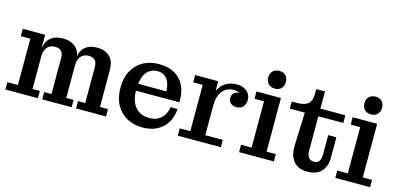

<svg xmlns="http://www.w3.org/2000/svg" viewBox="-66 -1126 3206 1546"><g transform="rotate(15 1537.0 -353.0)"><path d="M17 0V-61H105V-447H26V-508H212V-345L227 -347V-61H288V0ZM324 0V-61H385V-363Q385 -400 366.5 -418Q348 -436 315 -436Q292 -436 272 -425.5Q252 -415 239.5 -392Q227 -369 227 -330L207 -329Q207 -389 221.5 -431Q236 -473 270 -495Q304 -517 361 -517Q426 -517 467 -481Q508 -445 508 -366V-61H569V0ZM606 0V-61H666V-363Q666 -400 647.5 -418Q629 -436 596 -436Q573 -436 553 -425.5Q533 -415 520.5 -392Q508 -369 508 -330L495 -329Q495 -389 509.5 -431Q524 -473 557.5 -495Q591 -517 646 -517Q711 -517 750 -480.5Q789 -444 789 -363V-61H856V0Z M1160 10Q1087 10 1030 -21.5Q973 -53 940.5 -112Q908 -171 908 -254Q908 -338 940.5 -397Q973 -456 1030 -487Q1087 -518 1160 -518L1163 -460Q1125 -460 1096 -440Q1067 -420 1051 -377.5Q1035 -335 1035 -265Q1035 -178 1077 -128Q1119 -78 1194 -78Q1241 -78 1271.5 -97Q1302 -116 1318.5 -146Q1335 -176 1339 -207H1396Q1395 -166 1380 -127Q1365 -88 1336 -57Q1307 -26 1263 -8Q1219 10 1160 10ZM973 -263V-321H1273L1397 -282V-263ZM1273 -321Q1272 -362 1259.5 -393.5Q1247 -425 1223 -442.5Q1199 -460 1163 -460L1160 -518Q1238 -518 1290.5 -488Q1343 -458 1370 -405Q1397 -352 1397 -282Z M1454 0V-61H1542V-447H1463V-508H1655V-333L1667 -335V-61H1813V0ZM1633 -309Q1634 -386 1657.5 -432.5Q1681 -479 1720 -500.5Q1759 -522 1808 -522Q1860 -522 1892 -495Q1924 -468 1924 -422Q1924 -388 1904.5 -366Q1885 -344 1850 -344Q1820 -344 1801.5 -360.5Q1783 -377 1783 -402Q1783 -433 1804 -448.5Q1825 -464 1869 -461L1864 -423Q1862 -447 1844 -460Q1826 -473 1794 -473Q1760 -473 1731 -455.5Q1702 -438 1684.5 -401.5Q1667 -365 1667 -309Z M1965 0V-61H2053V-447H1974V-508H2178V-61H2255V0ZM2110 -568Q2077 -568 2056.5 -588Q2036 -608 2036 -642Q2036 -676 2056.5 -696Q2077 -716 2110 -716Q2143 -716 2163 -696Q2183 -676 2183 -642Q2183 -608 2163 -588Q2143 -568 2110 -568Z M2536 10Q2456 10 2417.5 -39.5Q2379 -89 2384 -176L2394 -444H2269V-503H2308Q2356 -503 2384 -515Q2412 -527 2423 -553Q2434 -579 2434 -621V-651H2507V-155Q2507 -121 2521.5 -101Q2536 -81 2566 -81Q2596 -81 2609.5 -100.5Q2623 -120 2623 -155V-318H2691V-151Q2691 -76 2652 -33Q2613 10 2536 10ZM2507 -444V-508H2715V-444Z M2767 0V-61H2855V-447H2776V-508H2980V-61H3057V0ZM2912 -568Q2879 -568 2858.5 -588Q2838 -608 2838 -642Q2838 -676 2858.5 -696Q2879 -716 2912 -716Q2945 -716 2965 -696Q2985 -676 2985 -642Q2985 -608 2965 -588Q2945 -568 2912 -568Z"/></g></svg>

Font: Montagu Slab Medium
Style: Regular
Weight: 500
Version: Version 1.000